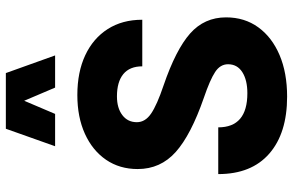

<svg xmlns="http://www.w3.org/2000/svg" viewBox="-196 -820 1021 670"><g transform="rotate(-90 315.0 -485.5)"><path d="M42 -234.9H205.1Q205.1 -133.3 324.2 -133.3Q370.1 -133.3 397.7 -150.9Q425.3 -168.5 425.3 -200.7Q425.3 -228 398.2 -245.8Q371.1 -263.7 308.1 -285.2Q178.7 -330.1 119.1 -383.3Q59.6 -436.5 59.6 -516.1Q59.6 -579.1 92 -626.5Q124.5 -673.8 182.6 -700.2Q240.7 -726.6 317.9 -726.6Q397.9 -726.6 456.8 -699Q515.6 -671.4 548.1 -620.6Q580.6 -569.8 580.6 -500H418Q418 -543.9 390.9 -566.2Q363.8 -588.4 313 -588.4Q272.5 -588.4 247.8 -569.6Q223.1 -550.8 223.1 -519Q223.1 -489.7 253.2 -469.2Q283.2 -448.7 351.1 -425.8Q476.6 -382.8 532.7 -333Q588.9 -283.2 588.9 -207.5Q588.9 -143.1 554.2 -95.2Q519.5 -47.4 457.5 -21Q395.5 5.4 312.5 5.4Q184.6 5.4 113.3 -56.9Q42 -119.1 42 -234.9ZM456.1 -804.2H343.8L297.9 -912.1L252 -804.2H139.2L200.2 -976.1H394.5Z"/></g></svg>

Font: Estedad-FD ExtraBold
Style: Regular
Weight: 800
Designer: Amin Abedi
Version: Version 7.3